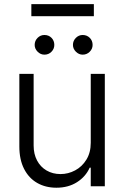

<svg xmlns="http://www.w3.org/2000/svg" viewBox="-20 -879 586 906"><path d="M408.2 -530.3H474.6V0H408.2V-87.9H403.3Q384.3 -45.4 343.3 -19.3Q302.2 6.8 246.1 6.8Q194.8 6.8 155.3 -15.9Q115.7 -38.6 93.5 -82.3Q71.3 -126 71.3 -187.5V-530.3H138.7V-192.4Q138.7 -152.3 154.8 -121.8Q170.9 -91.3 199.7 -74.5Q228.5 -57.6 265.6 -57.6Q301.8 -57.6 334.5 -75Q367.2 -92.3 387.7 -125.7Q408.2 -159.2 408.2 -205.1ZM143.6 -667Q143.6 -686.5 157.2 -700.2Q170.9 -713.9 189.5 -713.9Q210 -713.9 223.1 -700.4Q236.3 -687 236.3 -667Q236.3 -648.4 222.9 -634.8Q209.5 -621.1 189.5 -621.1Q171.4 -621.1 157.5 -635Q143.6 -648.9 143.6 -667ZM324.2 -667Q324.2 -686.5 337.9 -700.2Q351.6 -713.9 370.1 -713.9Q390.1 -713.9 403.6 -700.4Q417 -687 417 -667Q417 -648.4 403.3 -634.8Q389.6 -621.1 370.1 -621.1Q352.1 -621.1 338.1 -635Q324.2 -648.9 324.2 -667ZM422.9 -802.7H127.9V-859.4H422.9Z"/></svg>

Font: Pretendard JP Light
Style: Regular
Weight: 300
Designer: Base glyphs from Inter by Rasmus Andersson; Hangeul glyphs from Noto Sans CJK(Source Han Sans) by Jang Soo-young and Kan
Foundry: Kil Hyung-jin
Version: Version 1.309